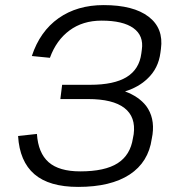

<svg xmlns="http://www.w3.org/2000/svg" viewBox="-20 -727 698 754"><path d="M287 7Q173 7 115 -43Q57 -93 51 -193L125 -201Q130 -126 171 -90Q212 -54 295 -54Q392 -54 442 -86Q492 -118 502 -184L505 -200Q514 -268 468.5 -303Q423 -338 326 -338H217L224 -394H334Q428 -394 477.5 -424.5Q527 -455 535 -517L537 -532Q545 -587 504 -616.5Q463 -646 379 -646Q305 -646 253 -607.5Q201 -569 176 -500L105 -507Q137 -604 210 -655.5Q283 -707 387 -707Q504 -707 563.5 -661.5Q623 -616 612 -535L610 -520Q602 -458 559 -418Q525 -385 471 -368Q525 -348 554 -311Q588 -265 579 -199L576 -182Q563 -90 489 -41.5Q415 7 287 7Z"/></svg>

Font: Pathway Extreme 8pt Thin 12pt Light
Style: Italic
Weight: 300
Italic angle: -8°
Version: Version 1.001;gftools[0.9.26]